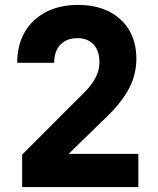

<svg xmlns="http://www.w3.org/2000/svg" viewBox="-20 -760 640 780"><path d="M70 0V-132L327 -389Q355 -418 369.5 -447Q384 -476 384 -507Q384 -554 360 -579.5Q336 -605 294 -605Q251 -605 225.5 -578.5Q200 -552 200 -505H50Q50 -577 80.5 -629.5Q111 -682 166.5 -711Q222 -740 297 -740Q369 -740 422 -713.5Q475 -687 504.5 -638Q534 -589 534 -521Q534 -459 505.5 -403Q477 -347 414 -286L259 -135H542V0Z"/></svg>

Font: NKDuy Mono ExtraBold
Style: Regular
Weight: 800
Monospace: yes
Designer: NKDuy
Foundry: NKDuy
Version: Version 2.251; ttfautohint (v1.8.4.7-5d5b)